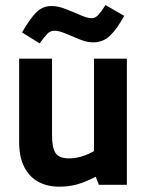

<svg xmlns="http://www.w3.org/2000/svg" viewBox="-20 -719 575 747"><path d="M209.1 7.3Q164.9 7.3 129.8 -11.3Q94.7 -30 74.6 -68.7Q54.5 -107.5 54.5 -167V-490.8H182.4V-192.4Q182.4 -143.1 196.5 -123Q210.7 -102.8 248.7 -102.8Q278.7 -102.8 309.9 -114.2Q341.1 -125.7 368.7 -146.6L345.7 -68.1V-490.8H473.6V0H364.6L352.5 -31.2Q309.6 -9.4 278.2 -1.1Q246.9 7.3 209.1 7.3ZM134.3 -550.2 65.7 -592.9Q96.8 -646.8 121.5 -671.2Q146.2 -695.6 180.1 -695.6Q205.7 -695.6 235.8 -683.8Q265.9 -672 293.1 -660.1Q320.3 -648.2 336.4 -648.2Q350.9 -648.2 362.8 -661.3Q374.7 -674.4 390.6 -699.3L463.1 -657.3Q435 -605.6 407.8 -579.9Q380.6 -554.2 342.3 -554.2Q319 -554.2 290.4 -565.6Q261.8 -577 235.5 -588.3Q209.1 -599.5 192.3 -599.5Q174.7 -599.5 162.7 -586.1Q150.6 -572.6 134.3 -550.2Z"/></svg>

Font: Anaheim
Style: Regular
Weight: 400
Designer: Vernon Adams
Foundry: Vernon Adams
Version: Version 2.001